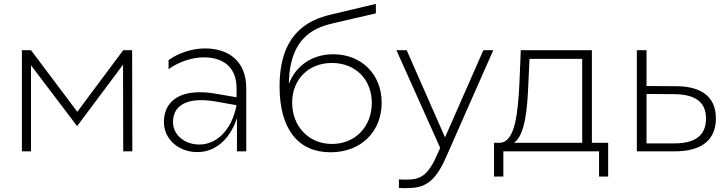

<svg xmlns="http://www.w3.org/2000/svg" viewBox="-20 -781 3752 991"><path d="M93 0H140V-444L378 -130L615 -447L616 0H663L662 -522H616L379 -204L140 -522H93Z M1203 0H1251V-325C1251 -472 1153 -531 1038 -531C973 -531 904 -509 850 -471V-424C904 -463 972 -485 1032 -485C1127 -485 1201 -439 1201 -325V-279L1101 -296C1068 -302 1039 -305 1012 -305C880 -305 826 -237 826 -151C826 -64 900 4 999 4C1081 4 1162 -49 1203 -171ZM873 -151C873 -219 919 -264 1018 -264C1040 -264 1066 -262 1094 -257L1201 -238C1173 -97 1089 -35 1009 -35C935 -35 873 -83 873 -151Z M1686 5C1845 5 1950 -103 1950 -251C1950 -398 1845 -501 1700 -501C1591 -501 1506 -441 1471 -348C1474 -608 1627 -643 1704 -662L1920 -712V-761L1685 -705C1567 -677 1423 -604 1423 -335C1423 -113 1520 5 1686 5ZM1694 -38C1573 -38 1488 -129 1488 -251C1488 -372 1573 -456 1693 -456C1815 -456 1899 -371 1899 -250C1899 -128 1814 -38 1694 -38Z M2039 145V189C2052 190 2064 190 2076 190C2167 190 2222 167 2282 31L2526 -522H2475L2277 -72L2079 -522H2026L2252 -18L2236 18C2188 128 2148 146 2078 146C2066 146 2053 146 2039 145Z M2530 130H2578V0H3072V130H3119V-44H3035V-522H2668L2661 -350C2653 -200 2640 -49 2561 -44H2530ZM2633 -44C2690 -83 2702 -219 2707 -347L2713 -477H2985V-44Z M3267 0H3464C3601 0 3675 -58 3675 -170C3675 -277 3606 -334 3476 -336L3317 -337V-522H3267ZM3463 -41H3317V-296L3463 -295C3570 -293 3624 -254 3624 -169C3624 -83 3569 -41 3463 -41Z"/></svg>

Font: Chess Sans Light
Style: Regular
Weight: 300
Designer: Wolf Bōese
Foundry: Wolf Bōese
Version: Version 7.223;Glyphs 3.3 (3306)